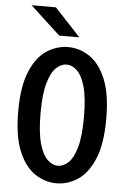

<svg xmlns="http://www.w3.org/2000/svg" viewBox="-61 -952 671 1007"><g transform="rotate(5 275.0 -448.5)"><path d="M275 11Q214.5 11 161.5 -24Q108.5 -59 75.5 -137.8Q42.5 -216.5 42.5 -348Q42.5 -479 75.5 -557.8Q108.5 -636.5 161.5 -671.2Q214.5 -706 275 -706Q334.5 -706 387.2 -671.2Q440 -636.5 473 -557.8Q506 -479 506 -348Q506 -216.5 473 -137.8Q440 -59 387.2 -24Q334.5 11 275 11ZM275 -81Q303 -81 329.2 -105.5Q355.5 -130 372 -188.2Q388.5 -246.5 388.5 -348Q388.5 -449 372 -507Q355.5 -565 329.2 -589.5Q303 -614 275 -614Q246 -614 219.8 -589.5Q193.5 -565 176.8 -507Q160 -449 160 -348Q160 -246.5 176.8 -188.2Q193.5 -130 219.8 -105.5Q246 -81 275 -81ZM222 -762 63.5 -908H192L328 -762Z"/></g></svg>

Font: Trispace SemiCondensed Medium
Style: Regular
Weight: 500
Width: 4
Designer: Tyler Finck
Foundry: Etcetera Type Company
Version: Version 1.210; ttfautohint (v1.8.3)